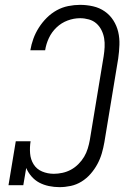

<svg xmlns="http://www.w3.org/2000/svg" viewBox="-20 -763 540 791"><path d="M225 8Q203 8 181.5 3.5Q160 -1 142 -10.5Q124 -20 110 -36Q96 -52 88 -71L76 0H15L45 -181H106Q102 -156 104 -131Q106 -106 118.5 -86Q131 -66 153.5 -56.5Q176 -47 202 -47Q219 -47 237.5 -51Q256 -55 272.5 -64Q289 -73 303 -87Q317 -101 326.5 -117Q336 -133 341.5 -151Q347 -169 350 -186L407 -531Q410 -550 411 -569Q412 -588 409 -605.5Q406 -623 398 -639Q390 -655 377 -666.5Q364 -678 346 -683Q328 -688 310 -688Q284 -688 258.5 -678.5Q233 -669 213 -650Q193 -631 181.5 -606.5Q170 -582 166 -556H105Q109 -580 117.5 -603.5Q126 -627 140 -649Q154 -671 172.5 -689.5Q191 -708 213.5 -720.5Q236 -733 261 -738Q286 -743 310 -743Q337 -743 363.5 -737Q390 -731 411.5 -716Q433 -701 447 -679Q461 -657 467 -631.5Q473 -606 472 -578Q471 -550 467 -522L410 -177Q406 -154 399.5 -131.5Q393 -109 381.5 -87.5Q370 -66 353.5 -47Q337 -28 316 -15Q295 -2 271.5 3Q248 8 225 8Z"/></svg>

Font: Iosevka Curly Slab LtObl
Style: Regular
Weight: 300
Italic angle: -9°
Monospace: yes
Designer: Belleve Invis
Foundry: Belleve Invis
Version: Version 11.0.0; ttfautohint (v1.8.3)